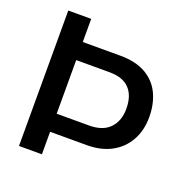

<svg xmlns="http://www.w3.org/2000/svg" viewBox="-118 -751 826 858"><g transform="rotate(20 295.0 -322.0)"><path d="M63 0V-644H172V-534H350Q424 -534 472 -506.5Q520 -479 543 -430.5Q566 -382 566 -320Q566 -256 539 -208Q512 -160 463 -133.5Q414 -107 346 -107H172V0ZM172 -193H326Q391 -193 424 -227.5Q457 -262 457 -320Q457 -382 425.5 -415Q394 -448 331 -448H172Z"/></g></svg>

Font: Kanit
Style: Regular
Weight: 400
Designer: Katatrad Team
Foundry: CadsonDemak
Version: Version 2.000; ttfautohint (v1.8.3)